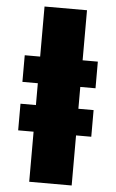

<svg xmlns="http://www.w3.org/2000/svg" viewBox="-59 -810 578 955"><g transform="rotate(5 230.0 -332.5)"><path d="M47 -387H124V-278H47V-145H124V105H336V-145H412V-278H336V-387H412V-520H336V-770H124V-520H47Z"/></g></svg>

Font: Bounded ExtBd
Style: Regular
Weight: 800
Designer: Vlad Churkin
Version: Version 3.0